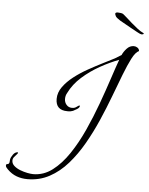

<svg xmlns="http://www.w3.org/2000/svg" viewBox="-63 -930 841 1082"><g transform="rotate(5 357.5 -389.0)"><path d="M133 101Q100 101 71.5 90.5Q43 80 19 56Q15 52 10.5 46.5Q6 41 6 35Q6 27 12 26.5Q18 26 19 25Q25 20 25 13.5Q25 7 26 0Q28 -13 39.5 -29Q51 -45 66 -45Q66 -45 67 -44.5Q68 -44 68 -43Q68 -39 61 -32Q54 -25 47 -16Q40 -7 40 4Q40 21 54 33.5Q68 46 88.5 54Q109 62 129.5 66Q150 70 163 70Q222 70 271.5 32.5Q321 -5 363 -67.5Q405 -130 439.5 -206Q474 -282 502 -359Q530 -436 552 -503Q574 -570 590 -614Q539 -595 484.5 -564.5Q430 -534 384.5 -493.5Q339 -453 314 -402Q305 -387 305 -368Q305 -349 317 -335Q329 -321 349 -321Q364 -321 374.5 -329.5Q385 -338 390 -338Q392 -338 392 -336Q392 -326 377.5 -317Q363 -308 356 -305Q349 -303 344 -301.5Q339 -300 331 -300H324Q258 -300 258 -364Q258 -400 281 -432Q304 -464 340 -492Q376 -520 418 -543.5Q460 -567 499 -586.5Q538 -606 565 -620L601 -642Q609 -661 626 -679.5Q643 -698 666 -698Q677 -698 686.5 -691.5Q696 -685 697 -673Q677 -664 657.5 -626Q638 -588 616 -531Q594 -474 568.5 -406Q543 -338 512 -267Q481 -196 443.5 -130.5Q406 -65 360 -12.5Q314 40 257.5 70.5Q201 101 133 101ZM698 -769Q695 -769 676.5 -779Q658 -789 635.5 -801.5Q613 -814 595.5 -824Q578 -834 576 -835Q554 -849 550 -857Q546 -865 545 -870Q545 -879 559 -879Q568 -879 577 -877.5Q586 -876 590 -873Q596 -869 610 -856Q624 -843 642.5 -827Q661 -811 679 -797Q697 -783 711 -777Q715 -776 715 -773Q715 -770 709 -768.5Q703 -767 698 -769Z"/></g></svg>

Font: Beau Rivage
Style: Regular
Weight: 400
Designer: Robert E. Leuschke
Foundry: Robert E. Leuschke
Version: Version 1.010; ttfautohint (v1.8.3)